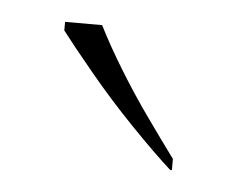

<svg xmlns="http://www.w3.org/2000/svg" viewBox="-28 -797 274 222"><g transform="rotate(5 109.0 -686.0)"><path d="M176 -606Q156 -624 128.5 -652.5Q101 -681 77 -710Q53 -739 40 -756V-766H83Q94 -744 110.5 -717Q127 -690 145.5 -664Q164 -638 178 -619V-606Z"/></g></svg>

Font: Noto Serif Devanagari Thin
Style: Regular
Weight: 100
Designer: Universal Thirst, Indian Type Foundry and the Monotype Design Team
Foundry: Monotype Imaging Inc.
Version: Version 2.004; ttfautohint (v1.8.4.7-5d5b)